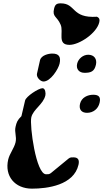

<svg xmlns="http://www.w3.org/2000/svg" viewBox="-20 -1107 617 1147"><path d="M303 -1055C291 -1005 321 -1010 342 -960C362 -915 319 -839 395 -839C454 -839 558 -909 573 -974C576 -989 576 -999 559 -1007C405 -997 435 -1087 343 -1087C318 -1087 309 -1080 303 -1055ZM441 -727C433 -694 453 -672 485 -672C523 -672 544 -680 553 -720C561 -754 543 -780 507 -780C476 -780 448 -756 441 -727ZM292 -787C270 -787 226 -777 219 -747L201 -667C196 -647 220 -620 240 -620C282 -620 329 -695 336 -727C345 -768 332 -787 292 -787ZM458 -487C450 -452 468 -433 500 -433C537 -433 567 -457 575 -493C583 -527 571 -541 537 -541C504 -541 467 -525 458 -487ZM29 -154C6 -55 69 20 171 20C262 20 421 0 449 -123C455 -150 448 -167 419 -167C409 -167 400 -168 390 -160L284 -73C274 -65 265 -66 255 -66C195 -66 156 -358 167 -406C178 -454 239 -484 251 -537C254 -549 251 -580 234 -580C210 -580 136 -531 130 -507L108 -413C84 -390 79 -376 73 -350C65 -316 81 -292 73 -257C64 -220 38 -191 29 -154Z"/></svg>

Font: Charger
Style: OversprayIt
Weight: 400
Designer: Jasper
Foundry: Cannot Into Space Fonts
Version: Version 0.980